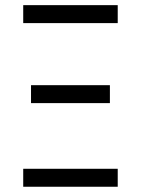

<svg xmlns="http://www.w3.org/2000/svg" viewBox="-20 -711 537 731"><path d="M68.4 -691.4H428.2V-623H68.4ZM98.1 -386.7H398.4V-318.4H98.1ZM68.4 -68.4H428.2V0H68.4Z"/></svg>

Font: Gidole
Style: Regular
Weight: 400
Version: Version 2.100; ttfautohint (v1.8.4.7-5d5b)